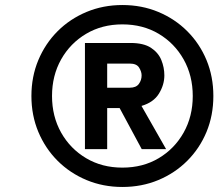

<svg xmlns="http://www.w3.org/2000/svg" viewBox="-20 -732 869 764"><path d="M467 12Q390.5 12 324.5 -15.5Q258.5 -43 209.2 -92.2Q160 -141.5 132.5 -207.2Q105 -273 105 -350Q105 -427 132.5 -492.8Q160 -558.5 209.2 -607.8Q258.5 -657 324.5 -684.5Q390.5 -712 467 -712Q544 -712 610 -684.5Q676 -657 725.2 -607.8Q774.5 -558.5 801.8 -492.8Q829 -427 829 -350Q829 -273 801.8 -207.2Q774.5 -141.5 725.2 -92.2Q676 -43 610 -15.5Q544 12 467 12ZM467 -65Q548.5 -65 611.5 -102.5Q674.5 -140 710.8 -204.5Q747 -269 747 -350Q747 -431 710.8 -495.5Q674.5 -560 611.5 -597.5Q548.5 -635 467 -635Q386 -635 322.8 -597.5Q259.5 -560 223.2 -495.5Q187 -431 187 -350Q187 -269 223.2 -204.5Q259.5 -140 322.8 -102.5Q386 -65 467 -65ZM318 -138.5V-561H499.5Q551.5 -561 580.8 -541.8Q610 -522.5 622 -493Q634 -463.5 634 -432Q634 -394.5 612.5 -359.5Q591 -324.5 543 -310.5L641 -138.5H544L456 -302H406.5V-138.5ZM406.5 -383H496.5Q521.5 -383 532.5 -398Q543.5 -413 543.5 -432Q543.5 -447 533.5 -463Q523.5 -479 496.5 -479H406.5Z"/></svg>

Font: Overpass
Style: Bold Italic
Weight: 700
Italic angle: -10°
Designer: Delve Withrington, Dave Bailey, Thomas Jockin
Foundry: Delve Fonts LLC
Version: Version 4.000; ttfautohint (v1.8.3)